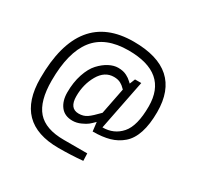

<svg xmlns="http://www.w3.org/2000/svg" viewBox="-174 -908 1254 1225"><g transform="rotate(30 453.5 -295.0)"><path d="M530 -216 568 -409Q566 -410 559.5 -417Q553 -424 547 -428.5Q541 -433 531 -439Q521 -445 508 -448Q495 -451 480 -451Q412 -451 372 -381.5Q332 -312 332 -225Q332 -135 400 -135Q435 -135 460.5 -152.5Q486 -170 530 -216ZM535 -81 527 -147Q506 -126 492 -114.5Q478 -103 448 -89.5Q418 -76 388 -76Q330 -76 300 -115Q270 -154 270 -217Q270 -291 290 -351Q310 -411 341.5 -445Q373 -479 407.5 -497Q442 -515 474 -515Q493 -515 509 -511.5Q525 -508 538 -501Q551 -494 558 -489Q565 -484 575.5 -474.5Q586 -465 587 -464L603 -504H649L576 -135Q660 -135 712.5 -195Q765 -255 765 -398Q765 -644 476 -644Q305 -644 225.5 -541.5Q146 -439 146 -232Q146 -81 206.5 -12Q267 57 402 57H575L577 111Q492 119 398 119Q76 119 76 -209Q76 -709 477 -709Q830 -709 830 -394Q830 -304 809.5 -241.5Q789 -179 749 -144.5Q709 -110 657.5 -95.5Q606 -81 535 -81Z"/></g></svg>

Font: Gudea
Style: Regular
Weight: 400
Designer: Agustina Mingote
Foundry: Agustina Mingote
Version: Version 1.002